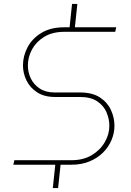

<svg xmlns="http://www.w3.org/2000/svg" viewBox="-20 -839 666 978"><path d="M333 -686 347 -819H374L360 -686ZM249 119 263 -13H290L276 119ZM48 0 53 -23H345Q404 -23 447 -48.5Q490 -74 513.5 -114.5Q537 -155 537 -198Q537 -233 522.5 -267Q508 -301 475 -323Q442 -345 388 -345H260Q206 -345 169.5 -368.5Q133 -392 115 -429Q97 -466 97 -506Q97 -554 120.5 -598.5Q144 -643 191 -671.5Q238 -700 307 -700H572L567 -677H309Q247 -677 205.5 -651.5Q164 -626 143 -587Q122 -548 122 -505Q122 -471 137 -439.5Q152 -408 182.5 -388Q213 -368 258 -368H387Q450 -368 488.5 -343Q527 -318 545 -279Q563 -240 563 -198Q563 -161 548 -125.5Q533 -90 505 -62Q477 -34 436.5 -17Q396 0 345 0Z"/></svg>

Font: MuseoModerno Thin Thin
Style: Italic
Weight: 250
Italic angle: -9°
Version: Version 1.003